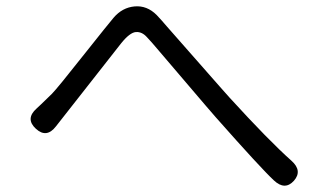

<svg xmlns="http://www.w3.org/2000/svg" viewBox="-20 -651 1040 614"><path d="M920 -73Q891 -41 856 -74Q815 -112 670 -276Q654 -294 638 -313L481 -497Q466 -515 450 -532Q434 -550 414.5 -548.5Q395 -547 367 -512L159 -247Q129 -208 95 -239Q60 -271 97 -304L112 -318Q129 -334 146 -351Q163 -368 253 -482L312 -556Q327 -575 343 -594Q371 -627 410.5 -630.5Q450 -634 481 -603Q498 -585 514 -566L682 -375Q698 -357 714 -339Q840 -201 912 -137Q948 -105 920 -73Z"/></svg>

Font: Resource Han Rounded KR Normal
Style: Regular
Weight: 350
Designer: Cyano Hao (round all glyphs); Ryoko NISHIZUKA 西塚涼子 (kana, bopomofo & ideographs); Paul D. Hunt (Latin, Greek & Cyrillic)
Foundry: Cyano Hao
Version: 0.990